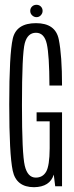

<svg xmlns="http://www.w3.org/2000/svg" viewBox="-20 -776 309 800"><path d="M122 4Q188 3 204 -48.5L210 0H238.5V-308H132.5V-270.5H187V-158Q186.5 -85 172.2 -60.5Q158 -36 129 -36Q95 -36 83.2 -85.5Q71.5 -135 71.5 -338Q71.5 -552 83.2 -595.8Q95 -639.5 130 -639.5Q164.5 -639.5 175 -593Q185.5 -546.5 186 -419.5H238.5Q238.5 -545 224.8 -612.2Q211 -679.5 130 -679.5Q48 -679.5 33.2 -615Q18.5 -550.5 18.5 -341Q18.5 -133.5 33 -64.8Q47.5 4 122 4ZM132 -704.5Q143 -704.5 150.2 -712.5Q157.5 -720.5 157.5 -730.5Q157.5 -741.5 150.2 -748.8Q143 -756 132 -756Q121 -756 113.5 -748.8Q106 -741.5 106 -730.5Q106 -719.5 114 -712Q122 -704.5 132 -704.5Z"/></svg>

Font: Anybody ExtraCondensed Light
Style: Regular
Weight: 300
Width: 2
Version: Version 1.113;gftools[0.9.25]